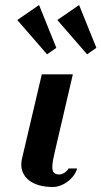

<svg xmlns="http://www.w3.org/2000/svg" viewBox="-20 -737 405 767"><path d="M136 -717 49 -657 168 -520 205 -546ZM296 -717 209 -657 328 -520 365 -546ZM200 -135 271 -440H147L68 -104C66 -96 65 -88 65 -80C65 -29 108 10 191 10C234 10 279 -27 288 -64H254C249 -54 233 -40 216 -40C195 -40 189 -52 189 -70C189 -87 194 -110 200 -135Z"/></svg>

Font: Pfennig
Style: BoldItalic
Weight: 700
Italic angle: -13°
Version: Version 20100423